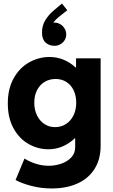

<svg xmlns="http://www.w3.org/2000/svg" viewBox="-20 -858 641 1091"><path d="M68.4 165 119.1 43Q148.4 61.5 184.6 72.8Q220.7 84 256.8 84Q291.5 84 326.2 72.8Q360.8 61.5 384 37.6Q407.2 13.7 407.2 -21.5V-72.3H404.8Q374 -42.5 335.9 -26.1Q297.9 -9.8 254.9 -9.8Q196.3 -9.8 143.6 -39.1Q90.8 -68.4 57.6 -127.4Q24.4 -186.5 24.4 -270.5Q24.4 -354 57.9 -413.6Q91.3 -473.1 145.3 -503.4Q199.2 -533.7 259.8 -534.2Q303.7 -534.2 341.6 -518.6Q379.4 -502.9 409.2 -474.6H412.1V-526.4H551.8V-30.3Q551.8 47.9 516.8 102.5Q481.9 157.2 419.2 185.1Q356.4 212.9 274.4 212.9Q214.4 212.9 159.7 198.7Q105 184.6 68.4 165ZM413.1 -274.4Q413.1 -315.4 397.9 -345.9Q382.8 -376.5 356.4 -392.8Q330.1 -409.2 295.9 -409.2Q260.7 -409.2 233.4 -392.6Q206.1 -376 190.4 -345.5Q174.8 -314.9 174.8 -274.4Q174.8 -233.9 190.2 -202.4Q205.6 -170.9 232.2 -153.3Q258.8 -135.7 293 -135.7Q327.6 -135.7 354.7 -153.1Q381.8 -170.4 397.5 -202.1Q413.1 -233.9 413.1 -274.4ZM362.3 -799.8 315.4 -762.7Q308.6 -757.8 299.3 -748.5Q290 -739.3 282.7 -729.5H289.1Q304.7 -730 320.3 -721.7Q335.9 -713.4 345.9 -697.8Q356 -682.1 356.4 -662.1Q356 -643.6 346.7 -628.9Q337.4 -614.3 322.3 -606Q307.1 -597.7 290 -597.7Q258.3 -597.7 238.3 -616.9Q218.3 -636.2 218.8 -672.9Q218.3 -712.9 237.8 -743.9Q257.3 -774.9 282.2 -795.9L332 -837.9Z"/></svg>

Font: Reddit Sans Vanilla ExtraBold
Style: Regular
Weight: 800
Designer: Stephen Hutchings
Foundry: Reddit
Version: Version 1.013